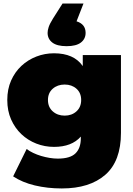

<svg xmlns="http://www.w3.org/2000/svg" viewBox="-20 -857 751 1081"><path d="M344 -206Q384 -206 410.5 -230Q437 -254 437 -294Q437 -334 410.5 -357.5Q384 -381 344 -381Q304 -381 277 -357.5Q250 -334 250 -294Q250 -254 277 -230Q304 -206 344 -206ZM284 -30Q232 -30 184.5 -48.5Q137 -67 100.5 -101.5Q64 -136 42.5 -184.5Q21 -233 21 -294Q21 -355 42.5 -403.5Q64 -452 100.5 -486Q137 -520 184.5 -538.5Q232 -557 284 -557Q396 -557 446 -485V-547H661V-109Q661 50 573 127Q485 204 328 204Q247 204 176 187Q105 170 54 136L130 -18Q146 -6 167 4Q188 14 211.5 21Q235 28 259 32Q283 36 305 36Q375 36 405 6.5Q435 -23 435 -78V-88Q384 -30 284 -30ZM355 -597Q301 -597 274.5 -617.5Q248 -638 248 -672Q248 -686 254 -704.5Q260 -723 278 -752L332 -837H450L411 -737Q462 -721 462 -672Q462 -638 435.5 -617.5Q409 -597 355 -597Z"/></svg>

Font: Montserrat-Alt1 Black
Style: Regular
Weight: 900
Designer: Differentunic
Foundry: Differentunic
Version: Version 7.222